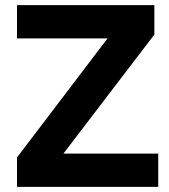

<svg xmlns="http://www.w3.org/2000/svg" viewBox="-20 -725 655 745"><path d="M46 0V-114L433 -623V-576H46V-705H579V-591L191 -83V-129H594V0Z"/></svg>

Font: Nunito Sans 12pt ExtraBold
Style: Regular
Weight: 800
Designer: Vernon Adams
Foundry: Vernon Adams
Version: Version 3.101;gftools[0.9.27]